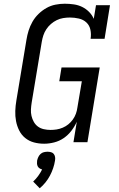

<svg xmlns="http://www.w3.org/2000/svg" viewBox="-20 -763 640 1030"><path d="M217 8Q188 8 162 1Q136 -6 115.5 -22.5Q95 -39 83 -63Q71 -87 66 -113.5Q61 -140 62 -168Q63 -196 68 -225L122 -550Q126 -575 133.5 -599Q141 -623 154 -646Q167 -669 186.5 -688Q206 -707 229 -720Q252 -733 277.5 -738Q303 -743 327 -743Q352 -743 376 -739.5Q400 -736 420.5 -726Q441 -716 457.5 -699.5Q474 -683 483 -662L495 -735H570L541 -555H466Q470 -580 465 -603.5Q460 -627 443.5 -642.5Q427 -658 403 -663.5Q379 -669 355 -669Q337 -669 319 -666Q301 -663 284.5 -655Q268 -647 253.5 -634.5Q239 -622 228.5 -606Q218 -590 212.5 -573Q207 -556 204 -538L150 -213Q147 -194 146 -176Q145 -158 149 -141Q153 -124 161.5 -109Q170 -94 183.5 -84Q197 -74 215 -70Q233 -66 251 -66Q267 -66 283.5 -68.5Q300 -71 316.5 -78Q333 -85 346.5 -96Q360 -107 370.5 -121.5Q381 -136 387 -152.5Q393 -169 395 -185L419 -327H298L310 -401H515L449 0H374L392 -110Q381 -85 363 -61.5Q345 -38 321.5 -22Q298 -6 270.5 1Q243 8 217 8ZM193 247 158 211Q173 197 185 180.5Q197 164 206 146Q198 144 191.5 139.5Q185 135 182 128.5Q179 122 178.5 114.5Q178 107 179 99Q181 89 185.5 79.5Q190 70 197.5 63Q205 56 215 53.5Q225 51 235 51Q245 51 254 53.5Q263 56 268.5 63Q274 70 275.5 79.5Q277 89 275 99Q272 119 265 139.5Q258 160 248 179Q238 198 224 215.5Q210 233 193 247Z"/></svg>

Font: Iosevka HT Extended
Style: Italic
Weight: 400
Width: 7
Italic angle: -9°
Monospace: yes
Designer: Belleve Invis
Foundry: Belleve Invis
Version: Version 32.3.0; ttfautohint (v1.8.4)